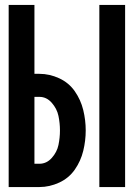

<svg xmlns="http://www.w3.org/2000/svg" viewBox="-20 -755 540 775"><path d="M15 0V-735H119V-457H139Q180 -457 219 -439Q258 -421 282 -386.5Q306 -352 316 -311Q326 -270 326 -228.5Q326 -187 316 -146Q306 -105 282 -70.5Q258 -36 219 -18Q180 0 139 0ZM381 0V-735H485V0ZM139 -94Q168 -94 189 -117.5Q210 -141 216 -170Q222 -199 222 -228.5Q222 -258 216 -287Q210 -316 189 -340Q168 -364 139 -364H119V-94Z"/></svg>

Font: Iosevka SS01
Style: Bold
Weight: 700
Monospace: yes
Designer: Belleve Invis
Foundry: Belleve Invis
Version: 2.3.3; ttfautohint (v1.8.3)